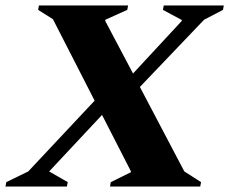

<svg xmlns="http://www.w3.org/2000/svg" viewBox="-66 -680 836 700"><path d="M-46 0 -43 -16 37 -55 279 -313 127 -610 73 -644 76 -660H401L398 -644L318 -608V-603L419 -412L596 -603L597 -607L528 -644L531 -660H750L747 -644L678 -608L444 -363L606 -55L667 -16L664 0H335L338 -16L411 -52V-56L306 -261L117 -59L113 -55L181 -16L178 0Z"/></svg>

Font: Spectral SC ExtraBold
Style: Italic
Weight: 800
Italic angle: -10°
Designer: Jean-Baptiste Levee
Foundry: Production Type
Version: Version 2.001